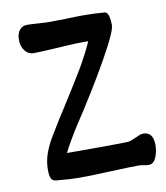

<svg xmlns="http://www.w3.org/2000/svg" viewBox="-70 -636 610 704"><g transform="rotate(-10 234.5 -284.5)"><path d="M289.6 5.4Q279.3 5.9 240.2 7.3Q201.2 8.8 167 8.8Q135.3 8.8 85.4 3.9Q70.3 2.9 65.4 -7.3Q60.5 -17.6 60.5 -41Q60.5 -71.3 71 -100.8Q81.5 -130.4 101.6 -163.1Q128.9 -209 165 -264.6Q211.9 -338.4 239.3 -384.5Q266.6 -430.7 288.1 -478.5H268.6Q242.7 -478.5 210.2 -476.6Q177.7 -474.6 169.4 -474.1Q106.9 -470.2 82.5 -470.2Q64 -470.2 51.3 -486.6Q38.6 -502.9 38.6 -527.3Q38.6 -550.8 49.3 -563.7Q60.1 -576.7 76.7 -576.7Q88.4 -576.7 117.7 -574.7Q147 -572.8 159.2 -572.8Q178.7 -572.8 221.7 -573.7Q253.9 -575.2 288.1 -575.2Q327.6 -575.2 366.7 -571.8Q376 -570.3 379.9 -555.4Q383.8 -540.5 383.8 -522.5Q383.8 -502 348.4 -436.3Q313 -370.6 268.3 -298.1Q223.6 -225.6 196.8 -186Q184.6 -167.5 166 -136Q147.5 -104.5 140.1 -88.4H256.3H276.9Q304.7 -88.4 318.4 -88.9L360.8 -89.4Q369.6 -89.4 377.7 -92Q385.7 -94.7 397.5 -100.1Q409.2 -105.5 415.3 -107.7Q421.4 -109.9 428.2 -109.9Q447.3 -109.9 456.1 -96.4Q464.8 -83 464.8 -61.5Q464.8 -36.1 455.3 -14.6Q445.8 6.8 428.2 6.8Q419.4 6.8 409.7 4.4Q397.9 2.4 391.6 2.4Q360.8 2.4 289.6 5.4Z"/></g></svg>

Font: Dekko
Style: Regular
Weight: 400
Designer: Multiple
Foundry: Sorkin Type
Version: Version 2.001